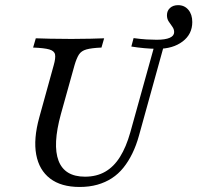

<svg xmlns="http://www.w3.org/2000/svg" viewBox="-20 -721 773 752"><path d="M291.9 11.3Q219.4 11.3 176.2 -21.8Q133.1 -54.8 121.8 -115.7Q110.5 -176.6 133.9 -261.3L190.3 -465.3Q198.4 -493.5 195.6 -507.7Q192.7 -521.8 173 -527.4Q153.2 -533.1 109.7 -534.7L120.2 -571Q140.3 -570.2 175.8 -569.4Q211.3 -568.5 259.7 -568.5Q300.8 -568.5 334.3 -569.4Q367.7 -570.2 387.9 -571L377.4 -534.7Q338.7 -533.1 318.5 -527.4Q298.4 -521.8 289.1 -507.3Q279.8 -492.7 271.8 -465.3L218.5 -274.2Q185.5 -154 209.3 -91.5Q233.1 -29 312.9 -29Q358.1 -29 391.9 -48.4Q425.8 -67.7 450 -106.5Q474.2 -145.2 490.3 -202.4L587.9 -553.2H625L524.2 -189.5Q513.7 -151.6 498.4 -120.2Q483.1 -88.7 463.3 -64.1Q443.5 -39.5 418.1 -23Q392.7 -6.5 361.3 2.4Q329.8 11.3 291.9 11.3ZM597.6 -529.8Q571.8 -529.8 545.6 -532.3Q519.4 -534.7 494.4 -538.7L503.2 -571.8Q533.1 -567.7 554.4 -566.5Q575.8 -565.3 593.5 -565.3Q627.4 -565.3 644.8 -573Q662.1 -580.6 662.1 -595.2Q662.1 -606.5 655.2 -616.1Q648.4 -625.8 641.1 -636.3Q633.9 -646.8 633.9 -661.3Q633.9 -679 646 -689.9Q658.1 -700.8 677.4 -700.8Q702.4 -700.8 717.7 -682.7Q733.1 -664.5 733.1 -634.7Q733.1 -587.1 695.2 -558.5Q657.3 -529.8 597.6 -529.8Z"/></svg>

Font: Playfair 9pt
Style: Italic
Weight: 400
Italic angle: -15.6°
Designer: Claus Eggers Sørensen
Foundry: Claus Eggers Sørensen
Version: Version 2.001;gftools[0.9.30]